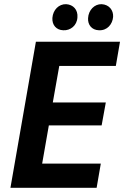

<svg xmlns="http://www.w3.org/2000/svg" viewBox="-20 -900 595 920"><path d="M30 0H443L463 -116H182L214 -299H467L487 -409H233L264 -584H535L555 -700H152ZM283 -755C317 -753 349 -777 351 -817C354 -853 331 -878 297 -880C262 -881 234 -853 231 -814C229 -780 250 -756 283 -755ZM454 -755C494 -753 519 -784 522 -819C524 -851 503 -878 467 -880C433 -881 404 -852 402 -813C400 -782 419 -756 454 -755Z"/></svg>

Font: Fixel Text 20240404 SemiBold
Style: Italic
Weight: 600
Width: 4
Italic angle: -10°
Designer: AlfaBravo + MacPaw
Foundry: Kyrylo Tkachov, Marchela Mozhyna, Serhii Makarenko, Maria Weinstein, Zakhar Kryvoshyya
Version: Version 1.211;Glyphs 3.2 (3225)